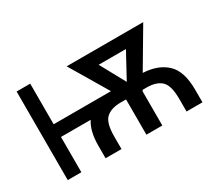

<svg xmlns="http://www.w3.org/2000/svg" viewBox="-97 -784 1188 1024"><g transform="rotate(-30 497.0 -272.5)"><path d="M154.8 -545.5V-295.5H507.8L369.3 -528.4H840.9L703.1 -295.1Q795.8 -290.5 848.2 -240.8Q900.6 -191.1 900.6 -78.1V0H802.6V-78.1Q802.6 -160.2 772.5 -188.7Q742.5 -217.3 681.8 -217.3H657.7L653.4 -210.2V0H555.4V-215.2L554 -217.3H524.1Q462.4 -217.3 432.2 -188.7Q402 -160.2 402 -78.1V0H304V-78.1Q304 -165.8 337.7 -217.3H154.8V0H71V-545.5ZM605.5 -296.2 689.3 -450.3H521.3Z"/></g></svg>

Font: Inter UI
Style: Regular
Weight: 400
Designer: Rasmus Andersson
Foundry: rsms
Version: 3.2;8d6f07862